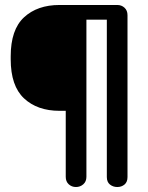

<svg xmlns="http://www.w3.org/2000/svg" viewBox="-20 -751 595 771"><path d="M219 -731H451Q468 -731 480 -720Q492 -709 492 -690V-40Q492 -20 480 -10Q468 0 451 0Q434 0 421.5 -10Q409 -20 409 -40V-672H327V-41Q327 -22 314.5 -11Q302 0 285 0Q268 0 256 -11Q244 -22 244 -41V-306H219Q130 -306 76.5 -356Q23 -406 23 -513V-525Q23 -632 76.5 -681.5Q130 -731 219 -731Z"/></svg>

Font: Dosis
Style: Bold
Weight: 700
Designer: Edgar Tolentino, Pablo Impallari, Igino Marini
Foundry: Edgar Tolentino, Pablo Impallari, Igino Marini
Version: Version 1.007